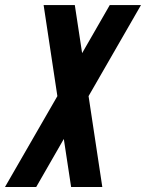

<svg xmlns="http://www.w3.org/2000/svg" viewBox="-46 -544 576 757"><path d="M357.4 193.4H234.4L205.6 3.9L96.7 193.4H-26.4L180.2 -165L126 -523.9H249L277.8 -334.5L386.7 -523.9H509.8L303.2 -165Z"/></svg>

Font: Tuffy
Style: BoldItalic
Weight: 700
Italic angle: -12°
Designer: Thatcher Ulrich, Karoly Barta, Michael Everson
Version: Version 001.271